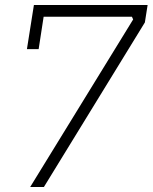

<svg xmlns="http://www.w3.org/2000/svg" viewBox="-20 -750 612 770"><path d="M88 -553 116 -730H572L561 -660L156 0H101L514 -672L509 -683H155L135 -553Z"/></svg>

Font: Sora ExtraLight
Style: Italic
Weight: 200
Designer: Jonathan Barnbrook, Juli√°n Moncada
Version: Version 1.000